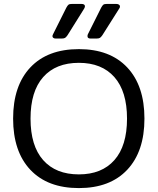

<svg xmlns="http://www.w3.org/2000/svg" viewBox="-20 -946 805 981"><path d="M248 -761Q248 -765 251 -771L319 -907Q325 -918 330 -922Q335 -926 349 -926H395Q414 -926 414 -914Q414 -909 410 -902L325 -766Q318 -756 312.5 -752.5Q307 -749 294 -749H265Q257 -749 252.5 -752.5Q248 -756 248 -761ZM427 -761Q427 -767 429 -771L497 -907Q503 -918 508 -922Q513 -926 527 -926H573Q582 -926 587.5 -922.5Q593 -919 593 -913Q593 -907 589 -902L503 -766Q496 -756 490.5 -752.5Q485 -749 472 -749H443Q427 -749 427 -761ZM47 -340Q47 -508 135 -601.5Q223 -695 383 -695Q542 -695 630 -601.5Q718 -508 718 -340Q718 -172 630 -78.5Q542 15 383 15Q223 15 135 -78.5Q47 -172 47 -340ZM629 -340Q629 -479 564.5 -552Q500 -625 383 -625Q265 -625 200.5 -552Q136 -479 136 -340Q136 -201 200.5 -128Q265 -55 383 -55Q500 -55 564.5 -128Q629 -201 629 -340Z"/></svg>

Font: Mitr Light
Style: Regular
Weight: 300
Designer: Thanarat Vachiruckul
Foundry: Cadson Demak
Version: Version 1.003